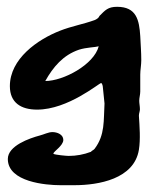

<svg xmlns="http://www.w3.org/2000/svg" viewBox="-20 -492 445 564"><path d="M113 -254C136 -295 165 -330 212 -346C234 -353 260 -353 270 -356C256 -302 166 -254 113 -254ZM3 -25C3 43 116 52 157 52H199C269 52 374 34 388 -52C393 -83 390 -121 388 -152C388 -159 391 -165 391 -171C391 -180 389 -188 389 -196C389 -205 392 -214 392 -223V-273C392 -286 395 -301 395 -315C395 -339 393 -363 392 -386C389 -433 381 -472 324 -472C297 -472 289 -462 272 -445C270 -439 263 -435 258 -433C225 -421 190 -415 157 -402C90 -376 9 -319 9 -239C9 -190 42 -170 89 -170C180 -170 271 -248 277 -248C280 -248 282 -239 282 -237L287 -188C284 -138 289 -96 258 -55C255 -51 250 -50 247 -46C226 -38 204 -34 182 -34C175 -34 143 -37 137 -40V-41C137 -47 166 -64 166 -81C166 -97 148 -104 134 -104C122 -104 109 -97 97 -94C67 -86 3 -64 3 -25Z"/></svg>

Font: ChillLongCangKaiShu ExtraBold
Style: Regular
Weight: 800
Version: Version 3.500;Glyphs 3.1.1 (3135)